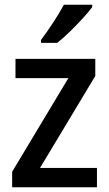

<svg xmlns="http://www.w3.org/2000/svg" viewBox="-20 -786 458 806"><path d="M387 0H31V-65L267 -458H45V-539H380V-467L148 -81H387ZM367 -756Q353 -737 327 -708.5Q301 -680 272 -652Q243 -624 220 -606H152V-618Q176 -650 203 -691Q230 -732 248 -766H367Z"/></svg>

Font: Noto Sans Gurmukhi UI SemiCondensed Medium
Style: Regular
Weight: 500
Width: 4
Designer: Jelle Bosma - Monotype Design Team
Foundry: Monotype Imaging Inc.
Version: Version 2.004; ttfautohint (v1.8.4.7-5d5b)